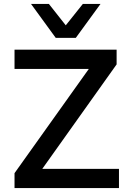

<svg xmlns="http://www.w3.org/2000/svg" viewBox="-20 -958 667 978"><path d="M54 0V-76L466 -654L478 -607H54V-705H574V-630L162 -51L150 -98H586V0ZM264 -765 138 -938H229L315 -829L402 -938H492L366 -765Z"/></svg>

Font: Nunito Sans 7pt SemiBold
Style: Regular
Weight: 600
Designer: Vernon Adams
Foundry: Vernon Adams
Version: Version 3.101;gftools[0.9.27]